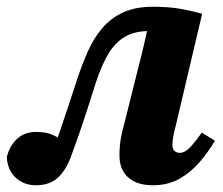

<svg xmlns="http://www.w3.org/2000/svg" viewBox="-25 -534 661 569"><path d="M81 15Q47 15 22.5 -6.5Q-2 -28 -5 -68Q3 -101 25 -122Q47 -143 82 -143Q99 -143 111.5 -140.5Q124 -138 137 -131.5Q150 -125 166 -114L183 -103L148 -54L125 -73Q139 -106 151.5 -142Q164 -178 177 -218Q190 -258 205 -303Q219 -345 236 -383Q253 -421 278 -450.5Q303 -480 339.5 -497Q376 -514 428 -514Q476 -514 511.5 -507.5Q547 -501 574 -493L496 -162Q491 -144 488.5 -129.5Q486 -115 486 -105Q486 -93 492 -87Q498 -81 508 -81Q522 -81 536.5 -95.5Q551 -110 573 -141L612 -117Q592 -83 566 -53Q540 -23 506.5 -4Q473 15 428 15Q381 15 355 -8Q329 -31 329 -74Q329 -99 333 -123Q337 -147 344 -170L383 -326Q393 -364 402 -403Q411 -442 419 -482L475 -436Q463 -438 448.5 -440Q434 -442 418 -442Q375 -442 346 -425.5Q317 -409 296.5 -375Q276 -341 259 -289Q244 -242 232 -204.5Q220 -167 208.5 -134.5Q197 -102 185 -69Q170 -29 146 -7Q122 15 81 15Z"/></svg>

Font: Source Serif 4
Style: Bold Italic
Weight: 700
Italic angle: -12°
Designer: Frank Grießhammer
Foundry: Adobe Systems Incorporated
Version: Version 4.004;hotconv 1.0.116;makeotfexe 2.5.65601